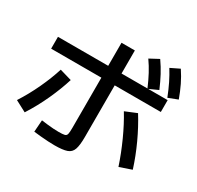

<svg xmlns="http://www.w3.org/2000/svg" viewBox="-185 -1072 1371 1334"><g transform="rotate(30 500.0 -405.0)"><path d="M405 45Q384 45 354.5 43.5Q325 42 294 39Q263 36 237 33L244 -62Q266 -59 291.5 -56Q317 -53 341 -51.5Q365 -50 383 -50Q416 -50 431 -53.5Q446 -57 449.5 -72.5Q453 -88 453 -122V-805H560V-110Q560 -45 548.5 -11.5Q537 22 504 33.5Q471 45 405 45ZM23 -97Q74 -176 115 -264Q156 -352 181 -432L277 -404Q251 -320 209 -228Q167 -136 112 -50ZM866 -47Q836 -138 793.5 -232Q751 -326 705 -401L797 -439Q847 -359 890 -265.5Q933 -172 962 -80ZM50 -525V-620H930V-525ZM769 -618Q745 -674 721.5 -718Q698 -762 669 -803L742 -842Q773 -798 797.5 -752Q822 -706 845 -652ZM920 -633Q898 -689 876 -733.5Q854 -778 828 -820L900 -855Q930 -810 952.5 -763.5Q975 -717 995 -662Z"/></g></svg>

Font: M PLUS 1 Code Medium
Style: Regular
Weight: 500
Designer: Coji Morishita
Foundry: UNDERFOREST DESIGN
Version: Version 1.002